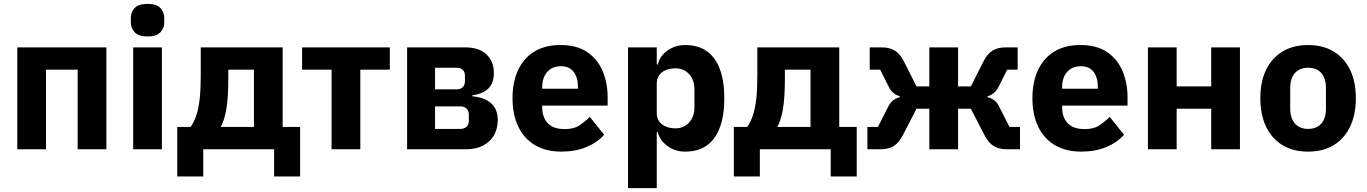

<svg xmlns="http://www.w3.org/2000/svg" viewBox="-20 -769 7040 989"><path d="M69 0V-525H528V0H380V-410H217V0Z M740 -581Q695 -581 674.5 -602Q654 -623 654 -654V-676Q654 -708 674.5 -728.5Q695 -749 740 -749Q785 -749 805.5 -728.5Q826 -708 826 -676V-654Q826 -623 805.5 -602Q785 -581 740 -581ZM666 0V-525H814V0Z M893 140V-115H962Q980 -141 991.5 -175.5Q1003 -210 1008.5 -259Q1014 -308 1014 -376V-525H1436V-115H1526V140H1392V0H1027V140ZM1117 -115H1288V-410H1156V-368Q1156 -260 1145 -202Q1134 -144 1117 -115Z M1688 0V-410H1536V-525H1988V-410H1836V0Z M2077 0V-525H2375.6Q2448 -525 2486 -488.7Q2524 -452.5 2524 -393Q2524 -343.1 2497 -314.6Q2470 -286 2413 -278.2V-273Q2478 -267 2511 -236Q2544 -205 2544 -151.6Q2544 -106 2524 -71.5Q2504 -37 2467.2 -18.5Q2430.3 0 2378 0ZM2221 -105H2351Q2371.3 -105 2383.2 -115.9Q2395 -126.9 2395 -147V-178Q2395 -198 2383.2 -209.5Q2371.3 -221 2351 -221H2221ZM2221 -309H2333Q2352.8 -309 2363.9 -320.5Q2375 -332 2375 -351V-378Q2375 -398.3 2363.9 -409.2Q2352.8 -420 2333 -420H2221Z M2872 12Q2792 12 2735.5 -21.5Q2679 -55 2649.5 -117Q2620 -179 2620 -263Q2620 -346 2648.5 -407.5Q2677 -469 2732 -503Q2787 -537 2866 -537Q2953 -537 3006.5 -499.5Q3060 -462 3085 -401Q3110 -340 3110 -269V-225H2773V-217Q2773 -165 2801.5 -134.5Q2830 -104 2889 -104Q2936 -104 2964.5 -123Q2993 -142 3018 -167L3092 -75Q3057 -35 3000.5 -11.5Q2944 12 2872 12ZM2869 -428Q2839 -428 2817.5 -414.5Q2796 -401 2784.5 -377Q2773 -353 2773 -320V-312H2957V-321Q2957 -353 2947.5 -377Q2938 -401 2918.5 -414.5Q2899 -428 2869 -428Z M3215 200V-525H3363V-437H3368Q3379 -481 3418.5 -509Q3458 -537 3509 -537Q3576 -537 3620.5 -505.5Q3665 -474 3688 -413Q3711 -352 3711 -263Q3711 -174 3688 -112.5Q3665 -51 3620.5 -19.5Q3576 12 3509 12Q3458 12 3418.5 -16.5Q3379 -45 3368 -88H3363V200ZM3460 -108Q3502 -108 3529.5 -138Q3557 -168 3557 -217V-308Q3557 -358 3529.5 -387.5Q3502 -417 3460 -417Q3432 -417 3410 -408Q3388 -399 3375.5 -381.5Q3363 -364 3363 -340V-185Q3363 -161 3375.5 -143.5Q3388 -126 3410 -117Q3432 -108 3460 -108Z M3760 140V-115H3829Q3847 -141 3858.5 -175.5Q3870 -210 3875.5 -259Q3881 -308 3881 -376V-525H4303V-115H4393V140H4259V0H3894V140ZM3984 -115H4155V-410H4023V-368Q4023 -260 4012 -202Q4001 -144 3984 -115Z M4448 0V-115H4502L4557 -223Q4568 -243 4582.5 -253.5Q4597 -264 4615 -268V-273Q4597 -278 4582.5 -290Q4568 -302 4559 -320L4514 -410H4460V-525H4521Q4563 -525 4590 -508Q4617 -491 4637 -451L4701 -324H4767V-525H4915V-324H4981L5045 -451Q5065 -491 5092 -508Q5119 -525 5161 -525H5222V-410H5168L5123 -320Q5114 -302 5099.5 -290Q5085 -278 5067 -273V-268Q5085 -264 5100 -253.5Q5115 -243 5125 -223L5180 -115H5234V0H5167Q5125 0 5098 -17Q5071 -34 5050 -75L4981 -209H4915V0H4767V-209H4701L4632 -75Q4611 -34 4584 -17Q4557 0 4515 0Z M5550 12Q5470 12 5413.5 -21.5Q5357 -55 5327.5 -117Q5298 -179 5298 -263Q5298 -346 5326.5 -407.5Q5355 -469 5410 -503Q5465 -537 5544 -537Q5631 -537 5684.5 -499.5Q5738 -462 5763 -401Q5788 -340 5788 -269V-225H5451V-217Q5451 -165 5479.5 -134.5Q5508 -104 5567 -104Q5614 -104 5642.5 -123Q5671 -142 5696 -167L5770 -75Q5735 -35 5678.5 -11.5Q5622 12 5550 12ZM5547 -428Q5517 -428 5495.5 -414.5Q5474 -401 5462.5 -377Q5451 -353 5451 -320V-312H5635V-321Q5635 -353 5625.5 -377Q5616 -401 5596.5 -414.5Q5577 -428 5547 -428Z M5893 0V-525H6041V-324H6219V-525H6367V0H6219V-209H6041V0Z M6718 12Q6641 12 6586 -21.5Q6531 -55 6501.5 -117Q6472 -179 6472 -263Q6472 -348 6501.5 -409Q6531 -470 6586 -503.5Q6641 -537 6718 -537Q6795 -537 6850 -503.5Q6905 -470 6934.5 -409Q6964 -348 6964 -263Q6964 -179 6934.5 -117Q6905 -55 6850 -21.5Q6795 12 6718 12ZM6718 -105Q6762 -105 6786 -132.5Q6810 -160 6810 -209V-316Q6810 -366 6786 -393Q6762 -420 6718 -420Q6675 -420 6650.5 -393Q6626 -366 6626 -316V-209Q6626 -160 6650.5 -132.5Q6675 -105 6718 -105Z"/></svg>

Font: IBM Plex Sans Var
Style: Regular
Weight: 400
Designer: Mike Abbink, Paul van der Laan, Pieter van Rosmalen
Foundry: Bold Monday
Version: Version 3.000